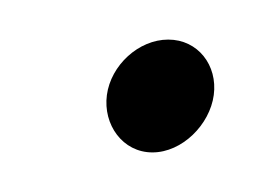

<svg xmlns="http://www.w3.org/2000/svg" viewBox="-20 -154 134 97"><path d="M34 -106C32 -91 42 -77 57 -77C72 -77 86 -91 88 -106C90 -121 80 -134 65 -134C50 -134 36 -121 34 -106Z"/></svg>

Font: Hussar Tani
Style: DwaKurs
Weight: 700
Foundry: Cannot Into Space Fonts
Version: Version 0.92